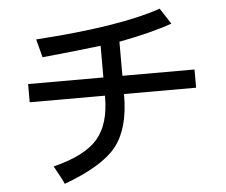

<svg xmlns="http://www.w3.org/2000/svg" viewBox="-55 -822 1111 943"><g transform="rotate(-5 500.0 -350.0)"><path d="M910.2 -355.5H554.7V-351.6Q554.7 -187.5 486.3 -99.6Q418 -11.7 226.6 58.6Q218.8 39.1 179.7 -31.2Q335.9 -70.3 398.4 -142.6Q460.9 -214.8 460.9 -351.6V-355.5H89.8V-445.3H460.9V-601.6Q332 -585.9 171.9 -570.3L148.4 -660.2Q562.5 -687.5 765.6 -757.8L816.4 -679.7Q718.8 -644.5 554.7 -613.3V-445.3H910.2Z"/></g></svg>

Font: WenQuanYi Micro Hei
Style: Regular
Weight: 400
Foundry: Ascender Corporation
Version: Version 0.2.0-beta